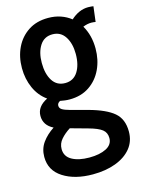

<svg xmlns="http://www.w3.org/2000/svg" viewBox="-115 -571 659 889"><g transform="rotate(-15 215.0 -127.0)"><path d="M218.5 250Q132.5 250 76.8 214.5Q21 179 21 114Q21 75 42.2 45.5Q63.5 16 98 -6.5Q53 -29 53 -74Q53 -119 104 -144Q67 -170 47.2 -214Q27.5 -258 27.5 -310Q27.5 -364 48.5 -407.8Q69.5 -451.5 109 -477.5Q148.5 -503.5 204 -503.5Q237 -503.5 264.2 -494Q291.5 -484.5 313 -467.5Q352.5 -503.5 396.5 -503.5Q404.5 -503.5 410.8 -502.8Q417 -502 421.5 -501.5L412.5 -428.5Q408.5 -429 403.8 -429.8Q399 -430.5 392.5 -430.5Q372.5 -430.5 352 -422Q380.5 -373.5 380.5 -310Q380.5 -256 359.5 -211.2Q338.5 -166.5 299 -139.8Q259.5 -113 204 -113Q192 -113 180.8 -114.5Q169.5 -116 159 -118Q145 -111 145 -98.5Q145 -86.5 156.2 -79.5Q167.5 -72.5 191.5 -66L275.5 -43.5Q356 -21.5 393 10Q430 41.5 430 101Q430 148 402.8 181.2Q375.5 214.5 327.8 232.2Q280 250 218.5 250ZM204 -191.5Q243.5 -191.5 264.5 -224.2Q285.5 -257 285.5 -309.5Q285.5 -359.5 264.5 -392.2Q243.5 -425 204 -425Q164 -425 143.2 -392.2Q122.5 -359.5 122.5 -309.5Q122.5 -257 143.2 -224.2Q164 -191.5 204 -191.5ZM223 170.5Q272.5 170.5 303.8 154.5Q335 138.5 335 107Q335 81 316.5 66.2Q298 51.5 252.5 39L169.5 16Q143.5 32.5 125.8 52.8Q108 73 108 99.5Q108 135 139.8 152.8Q171.5 170.5 223 170.5Z"/></g></svg>

Font: Cabin Condensed Medium
Style: Regular
Weight: 500
Width: 3
Designer: Pablo Impallari
Foundry: Pablo Impallari. http://www.impallari.com Igino Marini. http://www.ikern.com
Version: Version 3.001; ttfautohint (v1.8.3)